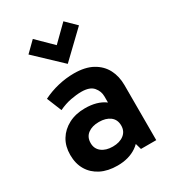

<svg xmlns="http://www.w3.org/2000/svg" viewBox="-186 -853 869 968"><g transform="rotate(-30 249.0 -369.5)"><path d="M211 14Q155 14 114.5 -6.5Q74 -27 52 -64Q30 -101 30 -152Q30 -202 52.5 -239Q75 -276 116 -297.5Q157 -319 211 -319Q282 -319 325.5 -287Q369 -255 385 -197L327 -201V-322Q327 -352 306.5 -376Q286 -400 237 -400Q209 -400 175 -393.5Q141 -387 105 -370L70 -456Q112 -477 158.5 -488Q205 -499 251 -499Q316 -499 358.5 -475.5Q401 -452 422 -412Q443 -372 443 -320V0H354L328 -91L385 -108Q368 -48 322.5 -17Q277 14 211 14ZM238 -81Q278 -81 302.5 -100Q327 -119 327 -152Q327 -187 302.5 -205.5Q278 -224 238 -224Q198 -224 173.5 -205.5Q149 -187 149 -152Q149 -119 173.5 -100Q198 -81 238 -81ZM249 -556 101 -696 159 -753 280 -634H216L337 -753L395 -696Z"/></g></svg>

Font: Gabarito Medium
Style: Regular
Weight: 500
Designer: Leandro Assis / Alvaro Franca / Felipe Casaprima
Foundry: Naipe Foundry
Version: Version 1.000